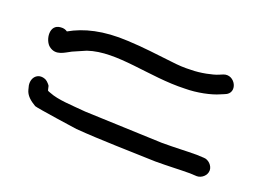

<svg xmlns="http://www.w3.org/2000/svg" viewBox="-58 -569 736 545"><g transform="rotate(20 309.5 -297.0)"><path d="M96 -228C92 -229 88 -231 87 -232L84 -245C84 -246 76 -256 70 -259C47 -270 27 -253 31 -227L34 -215C38 -199 51 -188 68 -178C74 -175 200 -157 200 -157C278 -151 360 -150 442 -147C486 -147 513 -149 546 -149L567 -148C581 -148 596 -160 596 -176C596 -190 582 -204 568 -204L546 -205C512 -205 486 -203 442 -203C363 -206 285 -209 207 -212C163 -216 123 -217 96 -228ZM113 -359C125 -364 136 -369 152 -376C235 -404 343 -366 450 -370C487 -370 528 -379 550 -389L562 -394C598 -407 572 -458 539 -445L527 -440C513 -434 477 -426 448 -426H447C429 -425 410 -426 387 -429C343 -434 298 -440 252 -442C177 -446 122 -432 80 -408C76 -411 69 -414 60 -413C25 -411 32 -364 50 -350C73 -332 95 -350 113 -359Z"/></g></svg>

Font: Stray Cat
Style: BdExt
Weight: 700
Version: Version 1.0